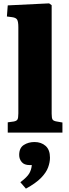

<svg xmlns="http://www.w3.org/2000/svg" viewBox="-20 -788 413 1141"><path d="M26 0V-61L62 -66Q78 -69 83.5 -77.5Q89 -86 89 -114V-626Q89 -659 82 -671Q75 -683 52 -686L21 -690L26 -756L272 -768L287 -757V-112Q287 -86 292.5 -77.5Q298 -69 317 -66L351 -60V0ZM134 333 101 295Q142 264 154.5 241.5Q167 219 169 193H156Q124 193 109 175Q94 157 94 133Q94 91 121.5 73.5Q149 56 185 56Q225 56 251 79Q277 102 277 149Q277 176 266 206.5Q255 237 224 269Q193 301 134 333Z"/></svg>

Font: Literata 36pt ExtraBold
Style: Regular
Weight: 800
Designer: Latin by Veronika Burian and Jose Scaglione. Greek by Irene Vlachou. Cyrillic by Vera Evstafieva.
Foundry: TypeTogether
Version: Version 3.002